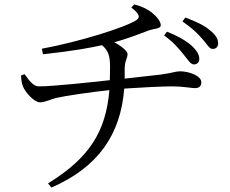

<svg xmlns="http://www.w3.org/2000/svg" viewBox="-20 -791 1040 867"><path d="M809 -545C829 -521 840 -500 856 -500C869 -500 880 -509 880 -525C880 -544 869 -563 845 -585C820 -607 783 -629 734 -648L721 -631C763 -601 788 -571 809 -545ZM893 -616C915 -592 925 -570 940 -570C956 -570 965 -580 965 -595C965 -615 954 -634 927 -655C903 -676 867 -693 817 -712L804 -694C847 -665 871 -641 893 -616ZM75 -450C76 -428 79 -410 84 -400C95 -373 135 -329 160 -329C185 -329 206 -342 235 -349C273 -358 395 -376 474 -384C458 -197 384 -78 197 37L212 56C426 -37 525 -186 541 -391C613 -396 713 -401 757 -401C807 -401 844 -393 860 -393C882 -393 889 -404 889 -420C889 -449 833 -469 793 -469C773 -469 767 -463 704 -454L543 -436V-478C543 -519 556 -527 556 -547C556 -560 527 -584 496 -600C550 -615 598 -633 650 -653C674 -662 706 -660 706 -677C706 -695 685 -719 668 -732C652 -746 626 -761 586 -771L573 -757C612 -727 613 -712 597 -701C549 -668 341 -603 169 -571L174 -546C313 -561 387 -575 441 -587C471 -560 476 -537 477 -493L476 -429C395 -420 220 -401 156 -401C130 -401 113 -426 91 -456Z"/></svg>

Font: Harano Aji Mincho TW
Style: Regular
Weight: 400
Foundry: Masamichi Hosoda
Version: HaranoAjiMinchoTW-Regular version 20230610;ttx 4.39.4